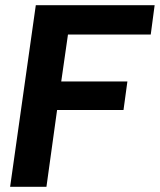

<svg xmlns="http://www.w3.org/2000/svg" viewBox="-20 -720 616 740"><path d="M19 0 118 -700H576L561 -587H242L216 -406H471L456 -296H200L159 0Z"/></svg>

Font: Host Grotesk Black
Style: Italic
Weight: 900
Italic angle: -8°
Designer: Doğukan Karapınar based on Poppins by Indian Type Foundry, Jonny Pinhorn
Foundry: Element Type
Version: Version 1.000; ttfautohint (v1.8.4.7-5d5b);gftools[0.9.33]